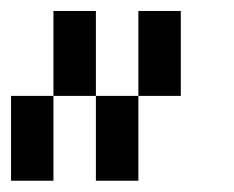

<svg xmlns="http://www.w3.org/2000/svg" viewBox="-20 -943 425 348"><path d="M153.8 -615.4V-769.2H230.8V-923.1H307.7V-769.2H230.8V-615.4ZM0 -615.4V-769.2H76.9V-923.1H153.8V-769.2H76.9V-615.4Z"/></svg>

Font: Mintsoda - Lime Green 13x16
Style: Regular
Weight: 400
Designer: Mintsoda-15
Version: Version 1.0